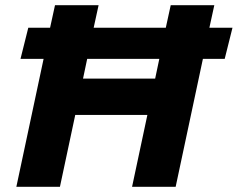

<svg xmlns="http://www.w3.org/2000/svg" viewBox="-20 -720 916 740"><path d="M43 0 148 -493H59L89 -613H173L192 -700H360L341 -613H619L638 -700H806L787 -613H876L846 -493H762L657 0H489L548 -277H270L211 0ZM300 -417H578L594 -493H316Z"/></svg>

Font: Red Hat Text
Style: Italic
Weight: 300
Italic angle: -12°
Designer: Pentagram, MCKL
Foundry: Pentagram, MCKL
Version: Version 1.023